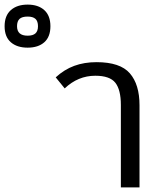

<svg xmlns="http://www.w3.org/2000/svg" viewBox="-223 -814 685 834"><path d="M-203 -700Q-203 -746 -176 -770Q-149 -794 -103 -794Q-57 -794 -30.5 -770Q-4 -746 -4 -700Q-4 -654 -30.5 -630.5Q-57 -607 -103 -607Q-149 -607 -176 -630.5Q-203 -654 -203 -700ZM-58 -700Q-58 -722 -69 -732Q-80 -742 -103 -742Q-127 -742 -138 -732Q-149 -722 -149 -700Q-149 -659 -103 -659Q-80 -659 -69 -669Q-58 -679 -58 -700ZM302 -358Q302 -424 278 -454.5Q254 -485 191 -485Q116 -485 58 -430L19 -478Q56 -512 99.5 -528Q143 -544 196 -544Q299 -544 341 -495.5Q383 -447 383 -357V0H302Z"/></svg>

Font: Pridi Light
Style: Regular
Weight: 300
Designer: Katatrad Team
Foundry: CadsonDemak
Version: Version 1.003